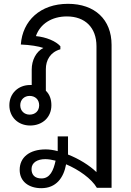

<svg xmlns="http://www.w3.org/2000/svg" viewBox="-20 -646 685 1005"><path d="M196 339C274 339 313 285 326 214C392 242 459 289 487 337H564V-411C564 -544 476 -626 336 -626C190 -626 98 -537 89 -413C137 -411 182 -404 207 -395C169 -376 146 -331 146 -282V-201H137C77 -201 29 -158 29 -95C29 -33 75 11 138 11C202 11 249 -32 249 -95C249 -126 240 -152 220 -171V-284C220 -331 243 -373 296 -388V-404C272 -431 221 -452 168 -457C190 -521 251 -560 330 -560C425 -560 485 -502 485 -404V255C449 220 393 185 336 163V68H282V145C260 139 238 136 219 136C134 136 83 178 83 243C83 305 132 339 196 339ZM86 -95C86 -125 108 -144 135 -144C164 -144 185 -125 185 -95C185 -65 164 -46 135 -46C108 -46 86 -65 86 -95ZM145 239C145 204 177 187 217 187C233 187 251 190 271 195C260 246 242 288 197 288C162 288 145 269 145 239Z"/></svg>

Font: TPK Tissa Web Quiz
Style: Regular
Weight: 400
Designer: Jacques Le Bailly, Suppakit Chalermlarp | Katatrad Co.,Ltd.
Foundry: Jacques Le Bailly, Cadson Demak Co.,Ltd.
Version: Version 5.000;Glyphs 3.1.2 (3151)